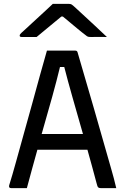

<svg xmlns="http://www.w3.org/2000/svg" viewBox="-20 -966 640 986"><path d="M118 0H37Q24 0 27 -14Q43 -65 62 -134Q81 -203 102.5 -280Q124 -357 145.5 -434.5Q167 -512 186 -582Q205 -652 221 -706H367Q377 -706 379 -695Q460 -420 551 -99Q558 -75 564.5 -50.5Q571 -26 577 0H497Q488 0 484 -4Q480 -8 476 -25Q465 -67 453 -110.5Q441 -154 429 -197H172Q159 -151 145.5 -101.5Q132 -52 118 0ZM288 -622Q272 -555 248 -468.5Q224 -382 194 -278H406Q378 -376 352.5 -465.5Q327 -555 310 -622ZM251 -946H335Q343 -946 348.5 -942.5Q354 -939 369 -925Q380 -915 407.5 -889.5Q435 -864 468.5 -833Q502 -802 529 -776Q510 -777 488 -776.5Q466 -776 448 -776Q437 -776 432 -777.5Q427 -779 419 -786Q404 -797 374.5 -821.5Q345 -846 303 -881H295Q254 -847 223 -821.5Q192 -796 168 -776H92Q81 -776 81 -783Q81 -787 84.5 -791.5Q88 -796 104 -810Q121 -826 149.5 -852Q178 -878 206 -904Q234 -930 251 -946Z"/></svg>

Font: Recursive Mn Lnr St
Style: Regular
Weight: 400
Monospace: yes
Version: Version 1.079;hotconv 1.0.112;makeotfexe 2.5.65598; ttfautoh